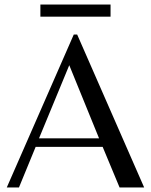

<svg xmlns="http://www.w3.org/2000/svg" viewBox="-20 -831 669 851"><path d="M10 0 307 -678H322L619 0H510L435 -180H138L64 0ZM153 -218H419L287 -542ZM159 -757V-811H470V-757Z"/></svg>

Font: Belleza
Style: Regular
Weight: 400
Designer: Eduardo Rodriguez Tunni
Foundry: Eduardo Rodriguez Tunni
Version: Version 1.003; ttfautohint (v1.8.4.7-5d5b)